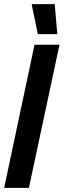

<svg xmlns="http://www.w3.org/2000/svg" viewBox="-34 -903 306 923"><path d="M-14 0 132 -688H252L105 0ZM148 -739 119 -878V-883H229L241 -744V-739Z"/></svg>

Font: Saira Ultra Condensed ExtraBold
Style: Italic
Weight: 800
Width: 1
Italic angle: -12°
Designer: Hector Gatti with collaboration of the Omnibus-Type team
Foundry: Omnibus-Type
Version: Version 1.001; ttfautohint (v1.8)